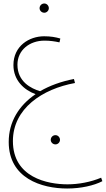

<svg xmlns="http://www.w3.org/2000/svg" viewBox="-20 -687 607 1101"><path d="M234 -614C248 -614 260 -626 260 -640C260 -655 248 -667 234 -667C219 -667 207 -655 207 -640C207 -626 219 -614 234 -614ZM365 394C444 394 519 377 567 352L560 332C500 357 431 370 367 370C253 370 54 331 54 122C54 -65 223 -177 410 -211L404 -234C331 -220 265 -196 210 -164C159 -179 80 -218 80 -316C80 -400 150 -454 235 -454C266 -454 294 -450 321 -444L326 -466C299 -474 270 -479 233 -479C147 -479 57 -423 57 -314C57 -226 118 -171 184 -147C88 -82 30 12 30 127C30 335 218 394 365 394ZM298 141C312 141 324 129 324 115C324 100 312 88 298 88C283 88 271 100 271 115C271 129 283 141 298 141Z"/></svg>

Font: Noto Sans Arabic Thin
Style: Regular
Weight: 100
Designer: Monotype Design Team, Nadine Chahine, Nizar Qandah and Khaled Hosny
Foundry: Monotype Imaging Inc.
Version: Version 2.012